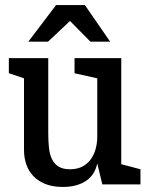

<svg xmlns="http://www.w3.org/2000/svg" viewBox="-20 -730 589 760"><path d="M229 10Q189 10 160 -1.5Q131 -13 112 -33Q93 -53 84 -79.5Q75 -106 75 -136V-420L15 -440V-500H171V-202Q171 -170 174 -143.5Q177 -117 186.5 -98.5Q196 -80 213 -70Q230 -60 257 -60Q286 -60 306.5 -71Q327 -82 340 -100.5Q353 -119 359 -142Q365 -165 365 -189V-420L275 -440V-500H460V-80L536 -60V0H385L365 -83Q355 -36 319 -13Q283 10 229 10ZM416 -565H338L257 -647L170 -565H92L202 -710H316Z"/></svg>

Font: HermeneusOne
Style: Regular
Weight: 400
Designer: Rodrigo Fuenzalida, Pablo Impallari
Foundry: Pablo Impallari, Rodrigo Fuenzalida
Version: Version 1.000; ttfautohint (v0.8) -G 200 -r 50